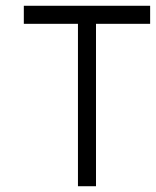

<svg xmlns="http://www.w3.org/2000/svg" viewBox="-20 -645 540 665"><path d="M500 -562.5H312.5V0H250V-562.5H62.5V-625H500Z"/></svg>

Font: 寒蝉点阵体 16px
Style: Regular
Weight: 400
Designer: Designed by Warren2060
Foundry: ChillType
Version: Version 1.000